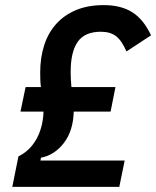

<svg xmlns="http://www.w3.org/2000/svg" viewBox="-20 -730 610 750"><path d="M28 0 52 -119Q98 -142 123 -188Q148 -234 150 -294H60L80 -390H140Q138 -402 137.5 -417Q137 -432 137 -446Q137 -506 153 -554.5Q169 -603 200.5 -637.5Q232 -672 278 -691Q324 -710 385 -710Q453 -710 497 -682Q541 -654 570 -592L474 -529Q456 -571 433.5 -588.5Q411 -606 374 -606Q311 -606 283.5 -566.5Q256 -527 256 -449Q256 -420 259 -390H431L412 -294H268Q266 -219 229.5 -171.5Q193 -124 140 -114L138 -103H467L446 0Z"/></svg>

Font: IBM Plex Sans Cond SmBld
Style: Italic
Weight: 600
Width: 3
Italic angle: -11°
Designer: Mike Abbink, Paul van der Laan, Pieter van Rosmalen
Foundry: Bold Monday
Version: Version 1.3